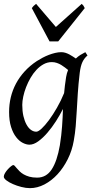

<svg xmlns="http://www.w3.org/2000/svg" viewBox="-22 -726 487 990"><path d="M165 -46.9Q175.3 -46.9 192.9 -63.2Q210.4 -79.6 230.7 -106.9Q251 -134.3 271.7 -170.4Q292.5 -206.5 308.6 -246.1Q310.5 -264.6 312.7 -284.9Q314.9 -305.2 318.8 -328.1Q320.3 -338.4 323 -347.7Q325.7 -356.9 329.1 -365.2Q321.8 -371.1 313 -377.9Q304.2 -384.8 293.7 -391.1Q283.2 -397.5 271 -401.6Q258.8 -405.8 245.1 -405.8Q222.7 -405.8 202.6 -394.8Q182.6 -383.8 165.8 -365.7Q148.9 -347.7 135.5 -324.5Q122.1 -301.3 112.5 -276.6Q103 -252 97.9 -228Q92.8 -204.1 92.8 -185.1Q92.8 -153.3 98.6 -127.9Q104.5 -102.5 114.3 -84.5Q124 -66.4 137.2 -56.6Q150.4 -46.9 165 -46.9ZM429.2 -439.9Q412.6 -426.3 403.1 -406.2Q393.6 -386.2 389.2 -351.1Q382.3 -293 379.2 -245.1Q376 -197.3 373.8 -155.5Q371.6 -113.8 368.4 -75.9Q365.2 -38.1 358.4 -0.5Q349.6 50.3 327.4 94.7Q305.2 139.2 274.7 172.4Q244.1 205.6 207.3 224.9Q170.4 244.1 132.3 244.1Q111.8 244.1 88.1 238Q64.5 231.9 44.4 223.1Q24.4 214.4 11 204.1Q-2.4 193.8 -2.4 185.1Q-2.4 176.8 3.9 166.3Q10.3 155.8 18.6 146.7Q26.9 137.7 34.9 131.3Q43 125 46.4 125Q50.3 125 54.4 129.9Q58.6 134.8 64.7 141.8Q70.8 148.9 79.3 157.5Q87.9 166 100.1 173.1Q112.3 180.2 129.4 185.1Q146.5 189.9 169.4 189.9Q216.8 189.9 244.6 147.5Q272.5 105 286.6 23.4Q291 -3.9 293.7 -28.1Q296.4 -52.2 298.1 -75Q299.8 -97.7 300.8 -119.4Q301.8 -141.1 302.7 -164.1Q287.1 -133.3 266.4 -100.8Q245.6 -68.4 222.4 -41.5Q199.2 -14.6 175.3 2.7Q151.4 20 129.9 20Q113.8 20 95.5 10.7Q77.1 1.5 61.3 -18.8Q45.4 -39.1 35.2 -71Q24.9 -103 24.9 -148.9Q24.9 -187.5 33.7 -224.4Q42.5 -261.2 60.3 -294.7Q78.1 -328.1 105 -357.7Q131.8 -387.2 168 -411.1Q181.6 -419.9 197.3 -428.2Q212.9 -436.5 229.5 -442.9Q246.1 -449.2 262.5 -453.1Q278.8 -457 293.9 -457Q304.7 -457 314.9 -453.9Q325.2 -450.7 334.7 -445.8Q344.2 -440.9 352.8 -435.1Q361.3 -429.2 369.1 -424.3Q380.4 -435.1 392.8 -442.9Q405.3 -450.7 418 -457ZM278.3 -512.7H233.4L142.1 -684.1Q148.9 -693.4 152.8 -696.8Q156.7 -700.2 164.1 -706.1L266.1 -586.9L399.4 -706.1Q405.3 -700.7 408 -697Q410.6 -693.4 415 -684.1Z"/></svg>

Font: Gentium Plus Afr
Style: Italic
Weight: 400
Italic angle: -8°
Designer: J. Victor Gaultney, Annie Olsen, Iska Routamaa, Becca Hirsbrunner
Foundry: SIL International
Version: Version 5.000